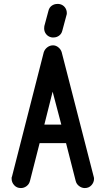

<svg xmlns="http://www.w3.org/2000/svg" viewBox="-20 -956 539 974"><path d="M455 -61Q456 -58 456.5 -55Q457 -52 457 -49Q457 -31 444 -16.5Q431 -2 410 -2Q395 -2 381.5 -12Q368 -22 364 -38L315 -230H181L132 -38Q128 -22 115 -12Q102 -2 86 -2Q65 -2 52 -16.5Q39 -31 39 -49V-54Q39 -57 41 -61L202 -691Q207 -706 220 -716Q233 -726 249 -726Q264 -726 276.5 -715.5Q289 -705 293 -691ZM226 -902Q230 -918 242.5 -927Q255 -936 271 -936H277Q280 -936 284 -935Q300 -931 309.5 -918.5Q319 -906 319 -889Q319 -886 318.5 -883.5Q318 -881 317 -878L296 -800Q292 -784 279.5 -775Q267 -766 252 -766H245Q242 -766 239 -767Q223 -771 213.5 -783.5Q204 -796 204 -812Q204 -816 204.5 -818.5Q205 -821 205 -824ZM291 -324 247 -491 205 -324Z"/></svg>

Font: VDS
Style: Regular
Weight: 400
Designer: artmaker
Foundry: artmaker
Version: Version 1.000 2009 initial release